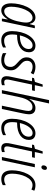

<svg xmlns="http://www.w3.org/2000/svg" viewBox="1122 -1922 810 3095"><g transform="rotate(90 1527.5 -375.0)"><path d="M148 10C210 10 256 -35 292 -94H294L280 0H323L436 -531H392L369 -448H366C354 -500 322 -541 263 -541C112 -541 34 -311 34 -150C34 -47 75 10 148 10ZM163 -37C116 -37 89 -75 89 -152C89 -291 155 -494 267 -494C315 -494 344 -455 344 -393C344 -350 335 -299 321 -242C295 -135 238 -37 163 -37Z M628 10C676 10 715 -1 746 -19V-67C711 -48 679 -36 639 -36C571 -36 536 -79 536 -167C536 -195 539 -222 543 -245H555C730 -245 823 -326 823 -435C823 -505 782 -541 716 -541C584 -541 482 -366 482 -162C482 -48 539 10 628 10ZM562 -290H551C578 -410 643 -495 710 -495C751 -495 771 -471 771 -433C771 -350 700 -290 562 -290Z M953 10C1056 10 1114 -49 1114 -145C1114 -214 1080 -245 1026 -295C980 -335 960 -361 960 -405C960 -460 998 -495 1057 -495C1098 -495 1132 -481 1157 -465L1180 -509C1151 -526 1111 -541 1057 -541C965 -541 905 -482 905 -399C905 -336 938 -299 986 -257C1036 -212 1059 -188 1059 -141C1059 -76 1023 -37 950 -37C907 -37 863 -54 837 -72V-17C861 -3 902 10 953 10Z M1290 10C1313 10 1337 5 1354 -2V-47C1339 -41 1322 -37 1304 -37C1274 -37 1262 -54 1262 -82C1262 -99 1266 -121 1272 -147L1344 -486H1437L1447 -531H1353L1380 -657H1342L1301 -533L1240 -518L1233 -486H1290L1219 -149C1212 -121 1209 -94 1209 -75C1209 -19 1237 10 1290 10Z M1433 0H1487L1546 -280C1575 -421 1633 -493 1705 -493C1746 -493 1769 -471 1769 -429C1769 -402 1762 -369 1755 -335L1684 0H1737L1808 -334C1815 -368 1823 -410 1823 -437C1823 -506 1784 -541 1722 -541C1657 -541 1608 -499 1579 -444H1576C1585 -478 1594 -513 1601 -547L1648 -760H1594Z M2041 10C2089 10 2128 -1 2159 -19V-67C2124 -48 2092 -36 2052 -36C1984 -36 1949 -79 1949 -167C1949 -195 1952 -222 1956 -245H1968C2143 -245 2236 -326 2236 -435C2236 -505 2195 -541 2129 -541C1997 -541 1895 -366 1895 -162C1895 -48 1952 10 2041 10ZM1975 -290H1964C1991 -410 2056 -495 2123 -495C2164 -495 2184 -471 2184 -433C2184 -350 2113 -290 1975 -290Z M2368 10C2391 10 2415 5 2432 -2V-47C2417 -41 2400 -37 2382 -37C2352 -37 2340 -54 2340 -82C2340 -99 2344 -121 2350 -147L2422 -486H2515L2525 -531H2431L2458 -657H2420L2379 -533L2318 -518L2311 -486H2368L2297 -149C2290 -121 2287 -94 2287 -75C2287 -19 2315 10 2368 10Z M2677 -637C2702 -637 2719 -665 2719 -694C2719 -715 2709 -726 2690 -726C2661 -726 2646 -696 2646 -669C2646 -648 2658 -637 2677 -637ZM2511 0H2564L2677 -531H2624Z M2867 10C2907 10 2940 -1 2965 -14V-62C2936 -47 2907 -37 2876 -37C2813 -37 2780 -80 2780 -166C2780 -312 2847 -494 2964 -494C2989 -494 3015 -487 3036 -476L3055 -522C3030 -535 2998 -541 2964 -541C2804 -541 2726 -328 2726 -162C2726 -47 2776 10 2867 10Z"/></g></svg>

Font: Noto Sans Condensed Light
Style: Italic
Weight: 300
Width: 3
Italic angle: -12°
Designer: Monotype Design Team
Foundry: Monotype Imaging Inc.
Version: Version 2.013